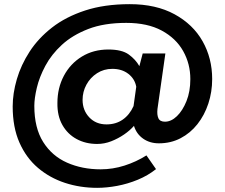

<svg xmlns="http://www.w3.org/2000/svg" viewBox="-20 -681 1082 923"><path d="M447 222Q365 222 292 198Q219 174 162.5 126Q106 78 73.5 4.5Q41 -69 41 -169Q41 -232 61 -300.5Q81 -369 122.5 -433Q164 -497 230 -548.5Q296 -600 389 -630.5Q482 -661 604 -661Q730 -661 819 -612.5Q908 -564 954 -482.5Q1000 -401 1000 -301Q1000 -239 981.5 -183Q963 -127 929 -84Q895 -41 848 -16.5Q801 8 744 8Q700 8 668 -14.5Q636 -37 624 -76Q605 -54 576.5 -34.5Q548 -15 515 -2Q482 11 447 11Q392 11 348.5 -12.5Q305 -36 280 -80Q255 -124 256 -186Q256 -258 287 -316.5Q318 -375 373.5 -409Q429 -443 501 -443Q566 -443 599 -419Q632 -395 650 -363L666 -424H775L737 -157Q734 -129 741.5 -112.5Q749 -96 773 -96Q803 -96 830.5 -122.5Q858 -149 876.5 -195Q895 -241 895 -301Q895 -374 860.5 -435.5Q826 -497 757.5 -534Q689 -571 587 -571Q480 -571 404 -541.5Q328 -512 277.5 -465.5Q227 -419 198 -364.5Q169 -310 157 -259Q145 -208 145 -172Q145 -66 187.5 1.5Q230 69 302.5 101Q375 133 464 133Q522 133 578.5 115Q635 97 684 66L730 132Q691 163 642.5 183Q594 203 543.5 212.5Q493 222 447 222ZM492 -83Q537 -83 570 -106Q603 -129 622 -171L635 -264Q628 -302 597 -326Q566 -350 520 -350Q479 -350 446.5 -329Q414 -308 395.5 -274Q377 -240 377 -201Q377 -151 409 -117Q441 -83 492 -83Z"/></svg>

Font: Reem Kufi Medium
Style: Regular
Weight: 500
Designer: Khaled Hosny
Version: Version 1.001